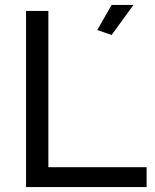

<svg xmlns="http://www.w3.org/2000/svg" viewBox="-20 -754 624 774"><path d="M430 -613 518 -734H430L372 -633ZM85 0H571V-80H175V-710H85Z"/></svg>

Font: FIGSv2-sans-serif Medium
Style: Regular
Weight: 500
Designer: Matt McInerney, Pablo Impallari, Rodrigo Fuenzalida,Mirko Velimirovic
Foundry: Matt McInerney, Pablo Impallari, Rodrigo Fuenzalida
Version: Version 4.021;hotconv 1.0.109;makeotfexe 2.5.65596